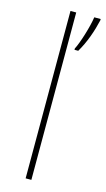

<svg xmlns="http://www.w3.org/2000/svg" viewBox="-119 -801 466 842"><g transform="rotate(15 114.0 -380.0)"><path d="M117 0V-760H91V0ZM228 -754V-760H199C193 -717 168 -636 152 -606V-600H169C197 -647 216 -702 228 -754Z"/></g></svg>

Font: Noto Sans Sinhala Thin
Style: Regular
Weight: 100
Designer: Jelle Bosma - Monotype Design Team
Foundry: Monotype Imaging Inc.
Version: Version 2.006